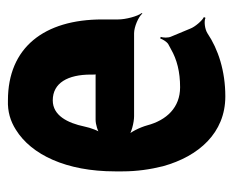

<svg xmlns="http://www.w3.org/2000/svg" viewBox="-72 -507 588 484"><g transform="rotate(90 222.0 -265.0)"><path d="M52 -451 72 -403C76 -395 75 -382 73 -376L77 -375C79 -381 85 -391 91 -395L104 -402C130 -417 161 -425 200 -425C251 -425 283 -391 296 -342C301 -324 313 -299 323 -291L325 -294C316 -302 289 -309 273 -309H64C48 -309 22 -320 14 -330L13 -328C21 -318 29 -288 29 -269V-229C29 -82 100 9 233 9C261 10 285 3 307 -11C370 -50 412 -138 412 -261V-280C412 -316 407 -350 399 -382C374 -472 315 -539 223 -539C159 -539 104 -521 64 -494C53 -487 33 -485 25 -489L23 -485C32 -481 48 -462 52 -451ZM168 -200V-206C168 -209 168 -215 166 -216L164 -214C165 -212 169 -212 171 -212H282C293 -212 311 -217 319 -224L317 -228C310 -221 302 -199 299 -184C290 -141 271 -104 233 -104C189 -104 168 -142 168 -200Z"/></g></svg>

Font: Asimov
Style: EdgeExtreme
Weight: 500
Designer: Google
Version: Version 2.000980: 2014